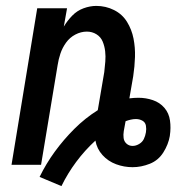

<svg xmlns="http://www.w3.org/2000/svg" viewBox="-20 -558 616 650"><path d="M188 72Q209 29 238 -10Q267 -49 303 -82Q308 -54 327 -33Q346 -12 373 -2Q400 8 429 8Q458 8 487 -3.5Q516 -15 533 -42Q550 -69 555 -98V-99Q559 -125 555.5 -150Q552 -175 536.5 -193Q521 -211 497.5 -219Q474 -227 449 -227Q434 -227 418 -225L431 -300Q436 -333 437 -365Q438 -397 432 -427.5Q426 -458 410 -484Q394 -510 366 -524Q338 -538 306 -538Q285 -538 263 -530Q241 -522 224.5 -505Q208 -488 196 -468L207 -530H106L19 0H119L175 -337Q178 -357 184.5 -376.5Q191 -396 203.5 -413.5Q216 -431 235 -441Q254 -451 274 -451Q292 -451 306.5 -442Q321 -433 327.5 -417.5Q334 -402 336 -384.5Q338 -367 336.5 -349.5Q335 -332 333 -314L311 -185Q268 -158 231.5 -121.5Q195 -85 165.5 -44.5Q136 -4 114 41ZM429 -64Q417 -64 408.5 -71.5Q400 -79 398.5 -90.5Q397 -102 399 -114Q400 -122 402 -130.5Q404 -139 405 -147L406 -148Q414 -151 423 -153Q432 -155 440 -155Q452 -155 462 -149.5Q472 -144 474 -132.5Q476 -121 474 -110Q472 -98 467 -87.5Q462 -77 451 -70.5Q440 -64 429 -64Z"/></svg>

Font: Iosevka Sparkle Medium
Style: Italic
Weight: 500
Italic angle: -9°
Designer: Belleve Invis
Foundry: Belleve Invis
Version: Version 4.5.0; ttfautohint (v1.8.3)